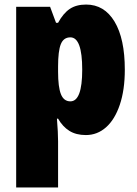

<svg xmlns="http://www.w3.org/2000/svg" viewBox="-20 -583 602 843"><path d="M528 -277Q528 -188 506 -123Q484 -58 445.5 -24Q407 10 357 10Q314 10 284.5 -8.5Q255 -27 235 -62H230Q235 0 235 37V240H51V-553H200L226 -483H235Q258 -525 286.5 -544Q315 -563 358 -563Q438 -563 483 -488Q528 -413 528 -277ZM235 -291V-268Q235 -201 247.5 -169.5Q260 -138 289 -138Q341 -138 341 -277Q341 -419 289 -419Q259 -419 247 -389Q235 -359 235 -291Z"/></svg>

Font: Noto Sans Display Black Narrow
Style: Regular
Weight: 900
Width: 4
Designer: Monotype Design team
Foundry: Monotype Imaging Inc.
Version: Version 1.000